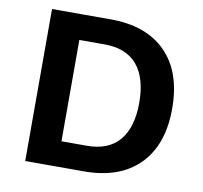

<svg xmlns="http://www.w3.org/2000/svg" viewBox="-75 -741 869 821"><g transform="rotate(10 359.5 -330.0)"><path d="M666 -330Q666 -172 581 -86Q496 0 341 0H175H86V-660H224H341Q496 -660 581 -574Q666 -488 666 -330ZM523 -330Q523 -437 475.5 -493.5Q428 -550 334 -550H224V-110H334Q428 -110 475.5 -166.5Q523 -223 523 -330Z"/></g></svg>

Font: Work Sans SemiBold
Style: Regular
Weight: 600
Designer: Wei Huang
Foundry: Wei Huang
Version: Version 1.500